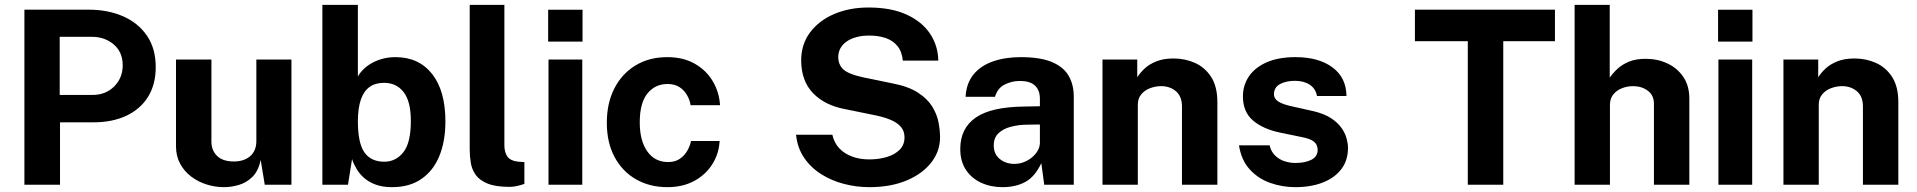

<svg xmlns="http://www.w3.org/2000/svg" viewBox="-20 -763 7916 793"><path d="M80.8 0V-723H347.1Q425.8 -723 488.4 -695.7Q550.9 -668.3 587.1 -615.4Q623.2 -562.4 623.2 -485.8Q623.2 -414 591.4 -363Q559.5 -312 501.7 -284.9Q443.9 -257.8 366.2 -257.8H227.9V0ZM226.6 -370.9H362Q416.8 -370.9 451.8 -406.2Q486.8 -441.4 486.8 -493.6Q486.8 -547.5 450 -579.2Q413.1 -610.9 359.8 -610.9H226.6Z M903.8 10Q868.1 9.8 833.3 -1.1Q798.4 -12.1 769.8 -33.6Q741.3 -55.1 724.1 -86.6Q706.9 -118.1 706.9 -159.2V-517H853.2V-177.8Q853.2 -142 876.6 -119Q900.1 -96.1 945.7 -96.1Q988.3 -96.1 1013.6 -118.3Q1038.8 -140.5 1038.8 -180.3V-517H1183.7V0H1073.5L1056.7 -102.6Q1047.4 -57.2 1022.7 -32.7Q998 -8.3 966.2 0.9Q934.5 10.2 903.8 10Z M1599.3 10Q1561.2 10 1533.2 0Q1505.1 -9.9 1485.6 -26.6Q1466 -43.3 1453.6 -64Q1441.2 -84.6 1434 -106L1417.3 0H1311.5V-743H1458.1V-447.1Q1467.4 -463.6 1482.4 -478Q1497.4 -492.5 1517.5 -503.4Q1537.5 -514.4 1561.6 -520.7Q1585.8 -527 1613.7 -527Q1709.8 -527 1764.7 -457.5Q1819.6 -388.1 1819.6 -261.4Q1819.6 -179.3 1794.5 -118.4Q1769.5 -57.5 1720.4 -23.8Q1671.4 10 1599.3 10ZM1567.3 -95.1Q1614.6 -95.1 1645.7 -133.9Q1676.9 -172.7 1676.9 -263.4Q1676.9 -344.2 1647.1 -382.5Q1617.4 -420.9 1566.4 -420.9Q1530.2 -420.9 1506.2 -403.7Q1482.2 -386.4 1470.3 -351.3Q1458.4 -316.3 1458.1 -263.4Q1458.1 -171.8 1485.2 -133.4Q1512.2 -95.1 1567.3 -95.1Z M2085.1 8.8Q2027.8 8.8 1994.4 -4.6Q1961.1 -18.1 1945.1 -40.2Q1929.1 -62.4 1924.6 -89.8Q1920 -117.2 1920 -145.1V-743H2063.2V-162.9Q2063.2 -134.6 2075.4 -116.7Q2087.6 -98.8 2121.5 -95L2145.8 -93.6V-3.4Q2131.1 1.7 2115.5 5.2Q2099.9 8.8 2085.1 8.8Z M2384.9 -517V0H2245.4V-517ZM2386 -722.7V-591.2H2244V-722.7Z M2736 -527Q2800.8 -527 2848.2 -500.6Q2895.6 -474.2 2922.9 -429.2Q2950.2 -384.2 2954 -328.5H2832.4Q2829.2 -349.1 2818 -369.3Q2806.9 -389.5 2787 -402.8Q2767.1 -416.1 2737.1 -416.1Q2685.8 -416.1 2654.1 -376.9Q2622.3 -337.7 2622.3 -257.7Q2622.3 -181.8 2653.4 -137.8Q2684.5 -93.7 2739.8 -93.7Q2769.5 -93.7 2789.2 -108Q2809 -122.4 2819.9 -142.6Q2830.9 -162.8 2833.8 -180.6H2952.2Q2949.1 -127.2 2921.5 -83.9Q2893.9 -40.6 2846.6 -15.3Q2799.4 10 2736 10Q2664.1 10 2607.6 -22Q2551.1 -54 2518.7 -113.8Q2486.3 -173.6 2486.3 -256.3Q2486.3 -336.6 2517.3 -397.5Q2548.4 -458.5 2604.6 -492.7Q2660.9 -527 2736 -527Z M3570.5 10Q3516.9 10 3465.4 -3.5Q3413.9 -16.9 3371.4 -43.9Q3328.8 -70.9 3301.1 -111.5Q3273.4 -152.1 3267.8 -206.6H3417.7Q3424.9 -173.7 3446 -151Q3467.1 -128.3 3499 -116.5Q3530.9 -104.6 3569.8 -104.6Q3609.8 -104.6 3642.9 -114.6Q3676 -124.6 3695.9 -144.7Q3715.8 -164.8 3715.8 -195.6Q3715.8 -222.8 3699.7 -240.4Q3683.6 -258 3656 -269.1Q3628.5 -280.1 3593.6 -287.1L3468.3 -312.7Q3386.7 -328.2 3338.5 -377.8Q3290.3 -427.3 3289 -510.7Q3288.3 -578.7 3325.2 -628.4Q3362.1 -678.1 3425.3 -705.1Q3488.5 -732 3567.2 -732Q3660.4 -732 3724.3 -702.8Q3788.2 -673.5 3821.3 -623.8Q3854.4 -574 3855.3 -512.8H3708.8Q3705.1 -550.8 3686.1 -573.5Q3667.2 -596.2 3637.4 -606.1Q3607.5 -616.1 3569.5 -616.1Q3540.2 -616.1 3516.7 -609.6Q3493.2 -603.1 3476.6 -591.4Q3460 -579.7 3451.1 -563.5Q3442.2 -547.3 3442.2 -527.5Q3442.2 -496.1 3463 -476.6Q3483.8 -457.1 3541.7 -444.3L3665.4 -418.8Q3731.8 -406.1 3771.1 -380.6Q3810.4 -355.2 3830.2 -323Q3850 -290.8 3856.3 -257.6Q3862.6 -224.5 3862.6 -196.2Q3862.6 -138 3825.8 -91.2Q3789.1 -44.4 3723.5 -17.2Q3658 10 3570.5 10Z M4120.7 10Q4071.4 10 4031.8 -8.5Q3992.1 -26.9 3969.1 -62.1Q3946.1 -97.3 3946.1 -147.8Q3946.1 -232.8 4009.6 -277.1Q4073 -321.5 4210.1 -322.9L4275 -324.2V-354.9Q4275 -390.7 4254.2 -410Q4233.4 -429.2 4189.5 -428.5Q4157.8 -428.2 4129.1 -413.6Q4100.4 -399.1 4089.5 -363.2H3968.1Q3971.1 -419 4000.8 -455.4Q4030.5 -491.7 4081.1 -509.4Q4131.7 -527 4196.3 -527Q4275.6 -527 4323.6 -507.2Q4371.6 -487.4 4393.2 -450.8Q4414.9 -414.1 4414.9 -363.5V0H4292.9L4280.8 -89.2Q4254.5 -32.9 4214.7 -11.5Q4174.9 10 4120.7 10ZM4169.8 -86.1Q4189.6 -86.1 4208.3 -93.2Q4227.1 -100.3 4241.9 -112.7Q4256.8 -125 4265.7 -140.4Q4274.6 -155.8 4275 -172.5V-248.8L4222.2 -248.1Q4185.8 -247.7 4154.4 -239.3Q4123 -231 4103.7 -212.5Q4084.4 -194.1 4084.4 -162.5Q4084.4 -126.6 4109.2 -106.4Q4134 -86.1 4169.8 -86.1Z M4533.5 0V-517H4677.1V-443.8Q4688.9 -462.8 4708.3 -480.6Q4727.7 -498.5 4757.1 -510Q4786.4 -521.5 4827.2 -521.5Q4874.4 -521.5 4915.7 -503.1Q4956.9 -484.6 4982.5 -444.9Q5008 -405.1 5008 -341.2V0H4861.8V-323Q4861.8 -365.2 4836.8 -386.2Q4811.8 -407.2 4776 -407.2Q4752.2 -407.2 4729.8 -398.7Q4707.5 -390.2 4693.5 -373.2Q4679.4 -356.2 4679.4 -330.8V0Z M5329.7 10Q5275.7 10 5225.9 -7.7Q5176.1 -25.4 5141.4 -63.6Q5106.7 -101.8 5097.3 -162.8H5223.7Q5230.3 -135.2 5247.7 -119.3Q5265.1 -103.3 5287 -96.6Q5308.9 -89.9 5329 -89.9Q5370.8 -89.9 5396.5 -103.2Q5422.2 -116.6 5422.2 -144Q5422.2 -165.2 5407.2 -177.7Q5392.1 -190.2 5357 -196.7L5265.9 -215.6Q5197.4 -229.9 5155.8 -264.7Q5114.2 -299.6 5113.5 -363.4Q5113.2 -410 5137.9 -447Q5162.7 -484 5211.2 -505.5Q5259.8 -527 5330.4 -527Q5426.1 -527 5483.2 -484.9Q5540.2 -442.8 5541.3 -366.6H5419.4Q5414.1 -396.7 5389.7 -412.9Q5365.3 -429.2 5328.7 -429.2Q5291.1 -429.2 5266.5 -415.6Q5241.8 -401.9 5241.8 -374.4Q5241.8 -354.2 5261.8 -342.4Q5281.8 -330.5 5323.9 -322L5408 -303.1Q5451.3 -292.3 5478.5 -274.2Q5505.8 -256 5520.8 -234.5Q5535.8 -213.1 5541.6 -191.3Q5547.5 -169.6 5547.5 -152.2Q5547.5 -100.4 5519.9 -64.3Q5492.3 -28.2 5443.3 -9.1Q5394.2 10 5329.7 10Z M5823.9 -592.9V-723H6402.3V-592.9H6188.8V0H6042.3V-592.9Z M6483.5 0V-743H6628.5V-442.4Q6640.9 -460.4 6659.9 -478.2Q6678.9 -496.1 6707.4 -508.1Q6735.9 -520.1 6776.8 -520.1Q6826.3 -520.1 6867.2 -500.8Q6908.1 -481.6 6932.7 -444.9Q6957.3 -408.3 6957.3 -356.2V0H6811.1V-334.3Q6811.1 -369.7 6785.7 -388.4Q6760.4 -407.2 6724.6 -407.2Q6700.8 -407.2 6678.8 -398.5Q6656.8 -389.8 6643.1 -372.7Q6629.4 -355.5 6629.4 -330.1V0Z M7216.9 -517V0H7077.4V-517ZM7218 -722.7V-591.2H7076V-722.7Z M7346 0V-517H7489.6V-443.8Q7501.4 -462.8 7520.8 -480.6Q7540.2 -498.5 7569.6 -510Q7598.9 -521.5 7639.7 -521.5Q7686.9 -521.5 7728.2 -503.1Q7769.4 -484.6 7795 -444.9Q7820.5 -405.1 7820.5 -341.2V0H7674.3V-323Q7674.3 -365.2 7649.3 -386.2Q7624.2 -407.2 7588.5 -407.2Q7564.7 -407.2 7542.3 -398.7Q7520 -390.2 7506 -373.2Q7491.9 -356.2 7491.9 -330.8V0Z"/></svg>

Font: Public Sans Thin
Style: Regular
Weight: 100
Designer: The Public Sans project authors (U.S. Web Design System). Libre Franklin designed by Pablo Impallari and Rodrigo Fuenzal
Version: Version 1.008